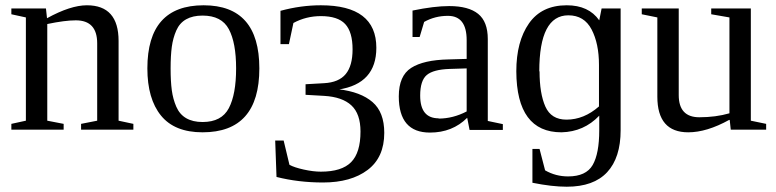

<svg xmlns="http://www.w3.org/2000/svg" viewBox="-20 -491 2938 727"><path d="M348 -327Q348 -414 267 -414Q226 -414 159 -400V-34L221 -22V0H23V-22L78 -34V-425L23 -437V-459H154L158 -422Q247 -471 309 -471Q429 -471 429 -336V-34L485 -22V0H287V-22L348 -34Z M751 -471Q962 -471 962 -232Q962 10 747 10Q641 10 589.5 -53.5Q538 -117 538 -232Q538 -471 751 -471ZM874 -232Q874 -329 846.5 -380.5Q819 -432 747 -432Q710 -432 685 -418Q660 -404 647.5 -375.5Q635 -347 630.5 -313.5Q626 -280 626 -232Q626 -183 630.5 -149.5Q635 -116 647.5 -87Q660 -58 685 -43.5Q710 -29 747 -29Q819 -29 846.5 -81.5Q874 -134 874 -232Z M1262 -152V-153Q1346 -143 1390.5 -104.5Q1435 -66 1435 12Q1435 105 1372 152.5Q1309 200 1203 200Q1110 200 1027 179L1022 41H1054L1076 133Q1094 143 1130 151Q1166 159 1195 159Q1274 159 1309.5 123Q1345 87 1345 7Q1345 -60 1310.5 -92Q1276 -124 1207 -128L1137 -132V-172L1207 -176Q1263 -179 1289 -210.5Q1315 -242 1315 -304Q1315 -370 1287 -400Q1259 -430 1195 -430Q1139 -430 1091 -404L1074 -324H1042V-450Q1119 -471 1195 -471Q1405 -471 1405 -310Q1405 -174 1262 -152Z M1747 -340V-339Q1747 -431 1676 -431Q1627 -431 1586 -408L1569 -351H1542V-451Q1624 -468 1681 -468Q1754 -468 1790.5 -438.5Q1827 -409 1827 -343V-33L1884 -21V1H1758L1749 -45Q1693 11 1608 11Q1490 11 1490 -126Q1490 -204 1537 -234Q1584 -264 1678 -266L1747 -268ZM1641 -43V-42Q1695 -42 1747 -69V-232L1683 -230Q1621 -228 1596 -207Q1571 -186 1571 -129Q1571 -43 1641 -43Z M2022 -221H2023Q2023 -137 2045 -87.5Q2067 -38 2125 -38Q2191 -38 2248 -88V-245Q2248 -326 2220 -379.5Q2192 -433 2132 -433Q2022 -433 2022 -221ZM2126 -471Q2209 -471 2249 -414L2258 -459H2330V2Q2330 106 2279 161Q2228 216 2126 216Q2070 216 1996 201V73H2023L2044 154Q2084 177 2131 177Q2199 177 2224 134Q2249 91 2249 2V-53Q2191 8 2106 10Q1936 10 1935 -221Q1935 -334 1983 -402.5Q2031 -471 2126 -471Z M2743 -37H2741Q2656 10 2586 10Q2469 10 2469 -125V-425L2410 -437V-459H2550V-131Q2550 -47 2628 -47Q2690 -47 2742 -62V-425L2673 -437V-459H2823V-34L2881 -22V0H2747Z"/></svg>

Font: Libra Serif Modern
Style: Regular
Weight: 400
Designer: Stefan Peev, Context Ltd
Foundry: Stefan Peev, Context Ltd
Version: Version 1.000